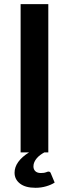

<svg xmlns="http://www.w3.org/2000/svg" viewBox="-20 -743 336 936"><path d="M246.5 147Q230 158 205.2 165.2Q180.5 172.5 153 172.5Q104 172.5 77.5 152Q51 131.5 51 99Q51 71.5 69.2 46.2Q87.5 21 121.5 0H80.5V-723H215.5V0H196Q186 5.5 176.5 12.5Q167 19.5 159.5 28.2Q152 37 147.5 47Q143 57 143 68Q143 83 152.5 91.8Q162 100.5 179 100.5Q188.5 100.5 194.5 99.5Q200.5 98.5 204.2 97Q208 95.5 210.8 94.5Q213.5 93.5 216 93.5Q225 93.5 227.5 101.5Z"/></svg>

Font: Lato 2
Style: Bold
Weight: 700
Designer: Lukasz Dziedzic with Adam Twardoch and Botio Nikoltchev
Foundry: tyPoland Lukasz Dziedzic
Version: Version 2.015; 2015-08-06; http://www.latofonts.com/